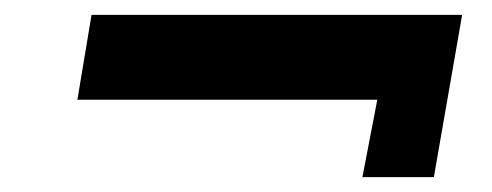

<svg xmlns="http://www.w3.org/2000/svg" viewBox="-20 -414 661 258"><path d="M84 -280 103 -394H601L563 -176H467L487 -280Z"/></svg>

Font: Jost* 600 Semi
Style: Italic
Weight: 600
Italic angle: -10°
Version: Version 3.500